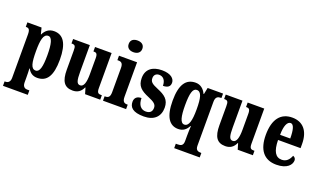

<svg xmlns="http://www.w3.org/2000/svg" viewBox="-93 -1348 3603 2155"><g transform="rotate(20 1709.0 -270.5)"><path d="M8 227H304V174H276C259 174 223 166 223 109V53C223 10 222 -27 220 -58H224C248 -14 282 12 337 12C451 12 508 -73 508 -266C508 -460 449 -546 339 -546C276 -546 236 -510 213 -461H210L191 -536H22V-483H26C55 -483 74 -474 74 -412V109C74 166 37 174 20 174H8ZM293 -59C237 -59 223 -127 223 -267C223 -396 237 -474 295 -474C341 -474 359 -399 359 -266C359 -128 341 -59 293 -59Z M759 10C817 10 856 -16 881 -71H885L906 0H1087V-53H1078C1048 -53 1028 -58 1028 -116V-536H830V-483H833C863 -483 880 -477 880 -419V-227C880 -134 863 -74 819 -74C777 -74 768 -118 768 -216V-536H568V-483H571C612 -483 619 -470 619 -413V-188C619 -53 659 10 759 10Z M1254 -628C1299 -628 1336 -650 1336 -698C1336 -747 1299 -768 1254 -768C1208 -768 1173 -747 1173 -698C1173 -650 1208 -628 1254 -628ZM1120 0H1396V-53H1387C1354 -53 1332 -67 1332 -125V-536H1116V-483H1130C1162 -483 1184 -469 1184 -415V-125C1184 -68 1163 -53 1130 -53H1120Z M1609 10C1733 10 1798 -58 1798 -162C1798 -259 1741 -298 1653 -334C1576 -366 1554 -384 1554 -429C1554 -467 1579 -489 1615 -489C1661 -489 1695 -454 1695 -387C1753 -387 1780 -410 1780 -453C1780 -501 1736 -548 1628 -548C1516 -548 1441 -496 1441 -389C1441 -293 1489 -253 1588 -212C1656 -183 1686 -163 1686 -120C1686 -80 1666 -50 1611 -50C1555 -50 1516 -92 1516 -176C1472 -176 1435 -156 1435 -103C1435 -36 1478 10 1609 10Z M2053 227H2358V174H2356C2319 174 2289 167 2289 111V-412C2289 -474 2320 -483 2354 -483H2359V-536H2175L2159 -458H2154C2129 -512 2087 -546 2030 -546C1915 -546 1854 -461 1854 -269C1854 -76 1915 10 2020 10C2081 10 2116 -23 2140 -69H2145C2143 -40 2141 9 2141 48V111C2141 167 2110 174 2075 174H2053ZM2068 -60C2021 -60 2003 -132 2003 -268C2003 -409 2021 -474 2069 -474C2124 -474 2141 -407 2141 -267C2141 -133 2122 -60 2068 -60Z M2582 10C2640 10 2679 -16 2704 -71H2708L2729 0H2910V-53H2901C2871 -53 2851 -58 2851 -116V-536H2653V-483H2656C2686 -483 2703 -477 2703 -419V-227C2703 -134 2686 -74 2642 -74C2600 -74 2591 -118 2591 -216V-536H2391V-483H2394C2435 -483 2442 -470 2442 -413V-188C2442 -53 2482 10 2582 10Z M3192 10C3320 10 3370 -53 3370 -106C3370 -128 3355 -143 3337 -149C3318 -100 3286 -63 3230 -63C3157 -63 3119 -123 3117 -258H3386V-307C3386 -465 3309 -549 3183 -549C3046 -549 2968 -453 2968 -265C2968 -91 3041 10 3192 10ZM3240 -320H3119C3119 -427 3146 -485 3186 -485C3224 -485 3240 -423 3240 -320Z"/></g></svg>

Font: Noto Serif Hebrew ExtraCondensed ExtraBold
Style: Regular
Weight: 800
Width: 2
Designer: Monotype Design Team
Foundry: Monotype Imaging Inc.
Version: Version 2.004